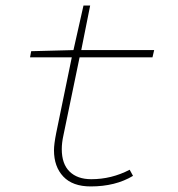

<svg xmlns="http://www.w3.org/2000/svg" viewBox="-20 -658 640 690"><path d="M306 12Q241 12 207.5 -23.5Q174 -59 174 -118Q174 -140 182 -180L238 -452H88L92 -474L244 -478L280 -638H304L272 -478H534L528 -452H266L208 -172Q202 -145 202 -122Q202 -69 230 -41.5Q258 -14 308 -14Q381 -14 446 -48L458 -26Q395 12 306 12Z"/></svg>

Font: TypoPRO Source Code Pro
Style: Italic
Weight: 200
Italic angle: -11°
Monospace: yes
Designer: Paul D. Hunt, Teo Tuominen
Foundry: Adobe Systems Incorporated
Version: Version 1.030;PS 1.0;hotconv 1.0.84;makeotf.lib2.5.63406